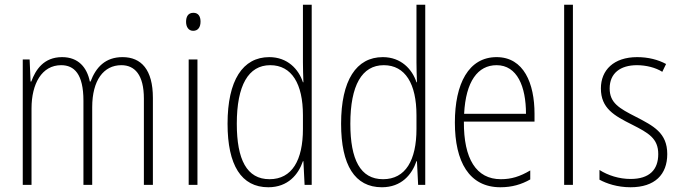

<svg xmlns="http://www.w3.org/2000/svg" viewBox="-20 -780 2873 810"><path d="M497 -539C425 -539 385 -497 362 -436H359C347 -495 311 -539 242 -539C164 -539 130 -485 112 -436H109L105 -529H76V0H113V-323C113 -426 156 -505 238 -505C293 -505 332 -468 332 -355V0H369V-328C369 -441 417 -505 492 -505C548 -505 587 -465 587 -364V0H625V-367C625 -486 576 -539 497 -539Z M796 -726C773 -726 765 -709 765 -688C765 -667 775 -650 795 -650C816 -650 826 -666 826 -689C826 -709 818 -726 796 -726ZM813 -529H776V0H813Z M1112 10C1195 10 1239 -44 1258 -100H1260L1265 0H1295V-760H1258V-517C1258 -491 1259 -463 1260 -433H1258C1240 -488 1193 -539 1116 -539C1004 -539 940 -441 940 -258C940 -83 998 10 1112 10ZM1117 -24C1021 -24 979 -107 979 -258C979 -420 1028 -505 1120 -505C1211 -505 1258 -426 1258 -294V-236C1258 -104 1212 -24 1117 -24Z M1591 10C1674 10 1718 -44 1737 -100H1739L1744 0H1774V-760H1737V-517C1737 -491 1738 -463 1739 -433H1737C1719 -488 1672 -539 1595 -539C1483 -539 1419 -441 1419 -258C1419 -83 1477 10 1591 10ZM1596 -24C1500 -24 1458 -107 1458 -258C1458 -420 1507 -505 1599 -505C1690 -505 1737 -426 1737 -294V-236C1737 -104 1691 -24 1596 -24Z M2075 -539C1957 -539 1899 -427 1899 -263C1899 -98 1959 10 2091 10C2140 10 2180 -2 2217 -23V-61C2173 -35 2137 -24 2093 -24C1989 -24 1936 -110 1937 -267H2235V-300C2235 -428 2190 -539 2075 -539ZM2075 -505C2162 -505 2199 -415 2199 -300H1938C1945 -437 1996 -505 2075 -505Z M2397 0V-760H2360V0Z M2795 -130C2795 -220 2736 -249 2663 -287C2592 -323 2552 -346 2552 -407C2552 -471 2597 -505 2667 -505C2705 -505 2746 -495 2774 -477L2790 -510C2757 -528 2715 -539 2668 -539C2569 -539 2515 -484 2515 -407C2515 -323 2571 -292 2647 -254C2716 -219 2757 -196 2757 -130C2757 -64 2720 -25 2640 -25C2592 -25 2545 -40 2509 -63V-22C2538 -6 2584 10 2640 10C2743 10 2795 -44 2795 -130Z"/></svg>

Font: Noto Sans Gurmukhi Condensed ExtraLight
Style: Regular
Weight: 200
Width: 3
Designer: Jelle Bosma - Monotype Design Team
Foundry: Monotype Imaging Inc.
Version: Version 2.004